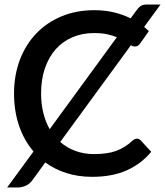

<svg xmlns="http://www.w3.org/2000/svg" viewBox="-20 -773 729 848"><path d="M496 -608.5Q477.5 -616.5 453 -621.8Q428.5 -627 395.5 -627Q344 -627 301 -609Q258 -591 227 -556.5Q196 -522 178.8 -472.5Q161.5 -423 161.5 -360Q161.5 -313 171.5 -273.5Q181.5 -234 199.5 -202.5ZM246 -146Q276.5 -119.5 314 -106Q351.5 -92.5 394.5 -92.5Q424.5 -92.5 448.2 -95.8Q472 -99 492 -106.2Q512 -113.5 529.8 -124.5Q547.5 -135.5 565 -151.5Q575 -160.5 585 -160.5Q594.5 -160.5 601.5 -153L648 -102.5Q604 -49.5 540 -20.8Q476 8 387 8Q325.5 8 273.8 -8.5Q222 -25 180 -55.5L123 23Q110 40.5 92.5 47.8Q75 55 58 55H11.5L128 -104Q86.5 -152.5 64.2 -217.5Q42 -282.5 42 -360Q42 -441 67.8 -508.8Q93.5 -576.5 140.2 -625.2Q187 -674 252.2 -701Q317.5 -728 396 -728Q443 -728 482.8 -718.5Q522.5 -709 557 -692L580 -723.5Q586 -731.5 590.8 -737Q595.5 -742.5 600.8 -746Q606 -749.5 612.8 -751.2Q619.5 -753 629 -753H689L616.5 -654Q622 -649.5 627.2 -645Q632.5 -640.5 637.5 -635.5L599 -581Q595 -575.5 589.5 -571.5Q584 -567.5 574.5 -567.5Q567.5 -567.5 558 -573Z"/></svg>

Font: Lato SemiBold
Style: Regular
Weight: 600
Designer: Lukasz Dziedzic with Adam Twardoch and Botio Nikoltchev
Foundry: tyPoland Lukasz Dziedzic
Version: Version 2.015; 2015-08-06; http://www.latofonts.com/